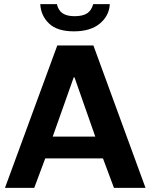

<svg xmlns="http://www.w3.org/2000/svg" viewBox="-20 -905 725 925"><path d="M4 0 256 -686H430L681 0H529L476 -142H198L145 0ZM234 -247H439L339 -532H335ZM336 -754Q256 -754 216.5 -791.5Q177 -829 174 -885H254Q261 -855 281.5 -841Q302 -827 339 -827Q379 -827 400 -841Q421 -855 429 -885H509Q506 -829 461 -791.5Q416 -754 336 -754Z"/></svg>

Font: Chivo SemiBold
Style: Regular
Weight: 600
Designer: Hector Gatti
Foundry: Omnibus-Type
Version: Version 2.002